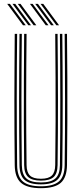

<svg xmlns="http://www.w3.org/2000/svg" viewBox="-20 -977 427 1003"><path d="M193.8 6Q121.5 6 89.8 -21.9Q58 -49.8 57 -113.8Q56 -198.5 55.5 -283.8Q55 -369 55.1 -454.9Q55.2 -540.8 55.8 -627.1Q56.2 -713.5 57 -800H69.5Q68.8 -717.2 68.1 -632.4Q67.5 -547.5 67.5 -461.4Q67.5 -375.2 68 -288.4Q68.5 -201.5 69.5 -114Q70.2 -54.2 99.6 -29Q129 -3.8 193.8 -3.8Q258 -3.8 287.5 -28.9Q317 -54 317.8 -114Q319 -198.8 319.4 -284Q319.8 -369.2 319.8 -455Q319.8 -540.8 319.1 -627.1Q318.5 -713.5 317.8 -800H330Q331.2 -684.5 331.8 -570.8Q332.2 -457 331.9 -343.2Q331.5 -229.5 330 -113.8Q329 -49.8 297.4 -21.9Q265.8 6 193.8 6ZM193.8 -13.8Q134.8 -13.8 108.6 -37Q82.5 -60.2 81.8 -114.2Q80.8 -199.2 80.2 -284.5Q79.8 -369.8 79.8 -455.4Q79.8 -541 80.4 -627.1Q81 -713.2 81.8 -800H94Q93.2 -716.8 92.6 -631.6Q92 -546.5 92 -460.4Q92 -374.2 92.5 -287.6Q93 -201 94 -114.2Q94.8 -65.2 118.1 -44.5Q141.5 -23.8 193.8 -23.8Q245.8 -23.8 269.1 -44.5Q292.5 -65.2 293 -114.2Q294.2 -199 294.6 -284.2Q295 -369.5 295 -455.2Q295 -541 294.4 -627.1Q293.8 -713.2 293 -800H305.5Q306.2 -713.5 306.9 -628.1Q307.5 -542.8 307.5 -457.5Q307.5 -372.2 307.1 -286.6Q306.8 -201 305.5 -114.2Q304.8 -60.2 278.5 -37Q252.2 -13.8 193.8 -13.8ZM193.8 -33.5Q147.8 -33.5 127.2 -52.2Q106.8 -71 106.2 -114.5Q104.8 -228.2 104.5 -342Q104.2 -455.8 104.8 -570.1Q105.2 -684.5 106.2 -800H118.8Q118 -717 117.4 -631.9Q116.8 -546.8 116.8 -460.5Q116.8 -374.2 117.2 -287.5Q117.8 -200.8 118.8 -114.8Q119.2 -77.2 136.2 -60.2Q153.2 -43.2 193.8 -43.2Q234 -43.2 251 -60.2Q268 -77.2 268.5 -114.8Q270 -228.5 270.4 -342.1Q270.8 -455.8 270.2 -570.1Q269.8 -684.5 268.5 -800H280.8Q281.5 -713.5 282.1 -627.9Q282.8 -542.2 282.8 -456.9Q282.8 -371.5 282.4 -286.1Q282 -200.8 280.8 -114.5Q280.2 -70.5 259.8 -52Q239.2 -33.5 193.8 -33.5ZM155.5 -845 73 -956.8H87L169.8 -845ZM100.2 -845 17.5 -956.8H31.8L114.5 -845ZM128 -845 45.2 -956.8H59.5L142 -845ZM274.5 -845 191.8 -956.8H206L288.5 -845ZM219.2 -845 136.5 -956.8H150.5L233.2 -845ZM246.8 -845 164 -956.8H178.2L261 -845Z"/></svg>

Font: Big Shoulders Inline Text Thin Light
Style: Regular
Weight: 300
Version: Version 2.002